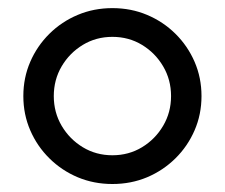

<svg xmlns="http://www.w3.org/2000/svg" viewBox="-20 -445 554 473"><path d="M256.9 8.3Q211.1 8.3 171.5 -8.3Q131.9 -25 101.7 -54.9Q71.5 -84.7 54.5 -124Q37.5 -163.2 37.5 -208.3Q37.5 -253.5 54.5 -292.7Q71.5 -331.9 101.7 -361.8Q131.9 -391.7 171.5 -408.3Q211.1 -425 256.9 -425Q302.8 -425 342.4 -408.3Q381.9 -391.7 412.2 -361.8Q442.4 -331.9 459.4 -292.7Q476.4 -253.5 476.4 -208.3Q476.4 -163.2 459.4 -124Q442.4 -84.7 412.2 -54.9Q381.9 -25 342.4 -8.3Q302.8 8.3 256.9 8.3ZM256.9 -62.5Q297.2 -62.5 329.9 -82.3Q362.5 -102.1 381.9 -135.1Q401.4 -168.1 401.4 -208.3Q401.4 -248.6 381.9 -281.6Q362.5 -314.6 329.9 -334.4Q297.2 -354.2 256.9 -354.2Q216.7 -354.2 184 -334.4Q151.4 -314.6 131.9 -281.6Q112.5 -248.6 112.5 -208.3Q112.5 -168.1 131.9 -135.1Q151.4 -102.1 184 -82.3Q216.7 -62.5 256.9 -62.5Z"/></svg>

Font: Afacad Flux
Style: Regular
Weight: 400
Designer: Kristian Moeller
Foundry: Dicotype
Version: Version 1.100